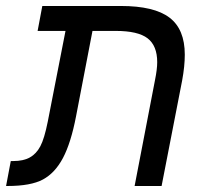

<svg xmlns="http://www.w3.org/2000/svg" viewBox="-51 -619 671 639"><path d="M167 -516.1H74.2L89.8 -599.1H351.1Q461.9 -599.1 512.9 -560.5Q564 -522 564 -437Q564 -398.4 555.2 -351.1L486.8 0H397L464.8 -352.1Q472.2 -388.7 472.2 -412.1Q472.2 -466.8 440.2 -491.5Q408.2 -516.1 334 -516.1H256.8L202.1 -231.9Q185.1 -143.6 158.7 -93.5Q132.3 -43.5 92 -21.7Q51.8 0 -25.9 0H-30.8L-15.1 -83H-6.8Q26.9 -83 48.3 -95Q69.8 -106.9 83.3 -132.3Q96.7 -157.7 107.9 -213.9Z"/></svg>

Font: Liberation Mono
Style: Italic
Weight: 400
Italic angle: -12°
Monospace: yes
Designer: Steve Matteson
Foundry: Ascender Corporation
Version: Version 2.1.5